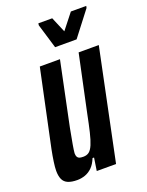

<svg xmlns="http://www.w3.org/2000/svg" viewBox="-133 -756 638 832"><g transform="rotate(-20 185.5 -340.0)"><path d="M77 8Q51 8 34.5 1Q18 -6 11 -21.5Q4 -37 4 -61Q4 -76 7.5 -101Q11 -126 17 -156L92 -510H185L124 -217Q115 -170 110.5 -144Q106 -118 105 -105Q105 -94 108.5 -88Q112 -82 118.5 -80Q125 -78 136 -78Q152 -78 162.5 -86Q173 -94 181.5 -114Q190 -134 198 -167.5Q206 -201 216 -251L271 -510H364L258 0H169L178 -59H171Q161 -34 146.5 -19.5Q132 -5 114 1.5Q96 8 77 8ZM183 -566 149 -679 150 -688H214L244 -617L300 -688H371L369 -679L282 -566Z"/></g></svg>

Font: Saira UltraCondensed
Style: Bold Italic
Weight: 700
Width: 1
Italic angle: -12°
Designer: Hector Gatti with collaboration of the Omnibus-Type team
Foundry: Omnibus-Type
Version: Version 1.101